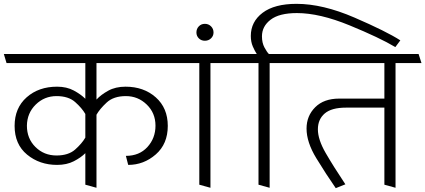

<svg xmlns="http://www.w3.org/2000/svg" viewBox="-31 -961 2213 999"><path d="M109 -307Q109 -240 153.5 -196Q198 -152 263 -152Q325 -152 360 -183Q395 -214 413 -245V-368Q395 -399 360 -430Q325 -461 263 -461Q200 -461 155 -417Q110 -373 109 -307ZM778 -307Q778 -373 732.5 -417Q687 -461 624 -461Q560 -461 524 -427.5Q488 -394 471 -364V16L413 0V-164Q390 -141 353 -122Q316 -103 266 -103Q175 -103 110 -156.5Q45 -210 45 -306Q45 -399 107.5 -454.5Q170 -510 266 -510Q316 -510 353 -490Q390 -470 413 -447V-633H3L-11 -680H877L892 -633H471V-443Q494 -468 532 -489Q570 -510 622 -510Q717 -510 779.5 -454.5Q842 -399 842 -306Q842 -212 779.5 -157.5Q717 -103 636 -103L624 -150Q694 -150 736 -196Q778 -242 778 -307Z M991 -792Q991 -811 1003.5 -824Q1016 -837 1035 -837Q1054 -837 1067 -824Q1080 -811 1080 -792Q1080 -774 1067 -761.5Q1054 -749 1035 -749Q1016 -749 1003.5 -761.5Q991 -774 991 -792ZM1006 0V-633H884L870 -680H1184L1200 -633H1064V16Z M1514 -893Q1422 -893 1377 -858.5Q1332 -824 1332 -772Q1332 -738 1345 -714Q1358 -690 1368 -680H1492L1508 -633H1372V16L1314 0V-633H1192L1178 -680H1305Q1295 -695 1284.5 -719Q1274 -743 1274 -774Q1274 -848 1335.5 -894.5Q1397 -941 1512 -941Q1648 -941 1813.5 -869.5Q1979 -798 2052 -751L2026 -716Q1944 -765 1788 -829Q1632 -893 1514 -893Z M1969 0V-401H1769Q1694 -401 1658.5 -370.5Q1623 -340 1623 -288Q1623 -235 1663.5 -165Q1704 -95 1766 -2L1716 18Q1666 -54 1615 -137.5Q1564 -221 1564 -292Q1564 -358 1609 -403Q1654 -448 1734 -448H1969V-633H1500L1486 -680H2147L2162 -633H2027V16Z"/></svg>

Font: Palanquin ExtraLight
Style: Regular
Weight: 275
Designer: Pria Ravichandran
Version: Version 1.001